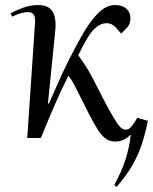

<svg xmlns="http://www.w3.org/2000/svg" viewBox="-20 -547 606 761"><path d="M174 -137Q196 -186 214 -227Q232 -268 252.5 -308.5Q273 -349 300 -398Q333 -458 366.5 -492.5Q400 -527 436 -527Q465 -527 481 -512.5Q497 -498 497 -475Q497 -454 486 -440.5Q475 -427 460 -414L440 -437Q433 -445 424 -450Q415 -455 401 -455Q383 -455 364 -441Q345 -427 327 -397Q308 -365 290 -328Q315 -294 330.5 -267.5Q346 -241 365 -203Q395 -143 414 -109Q433 -75 444.5 -58.5Q456 -42 464 -37.5Q472 -33 479 -33Q492 -33 504.5 -50Q517 -67 524 -80L566 -68Q556 -17 541.5 26.5Q527 70 503.5 110Q480 150 442 194L433 186Q462 133 477.5 85Q493 37 498 -12H496Q486 -1 471 6.5Q456 14 436 14Q413 14 395 -0.5Q377 -15 355.5 -53Q334 -91 300 -160Q284 -193 273 -213.5Q262 -234 251 -247Q222 -189 196 -129Q170 -69 142 0H88L119 -459Q122 -499 91 -499Q81 -499 66 -495.5Q51 -492 28 -481L22 -494Q41 -505 70.5 -516Q100 -527 130 -527Q173 -527 188.5 -501Q204 -475 199 -425L170 -137Z"/></svg>

Font: Literata 72pt
Style: Italic
Weight: 400
Italic angle: -2°
Designer: Latin by Veronika Burian and Jose Scaglione. Greek by Irene Vlachou. Cyrillic by Vera Evstafieva
Foundry: TypeTogether
Version: Version 3.002